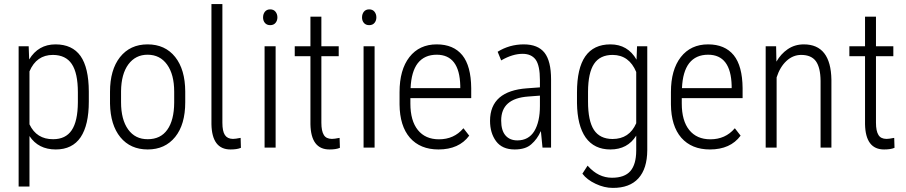

<svg xmlns="http://www.w3.org/2000/svg" viewBox="-20 -731 4490 951"><path d="M365.7 -224.1V-273.9Q365.7 -369.1 335.4 -414.1Q305.7 -458.5 242.2 -459Q160.6 -459 126 -377.4V-115.2Q161.1 -41 243.2 -41.5Q305.2 -41.5 335 -85.9Q365.2 -130.4 365.7 -224.1ZM419.9 -277.8V-227.5Q419.9 -111.8 379.4 -51.3Q358.9 -21 328.1 -5.9Q297.4 9.3 256.3 9.3Q169.9 9.3 126 -57.1V191.4V192.9H124.5H73.2H72.3V191.4V-500.5V-502H73.2H120.6H122.1V-500.5L124.5 -436.5Q169.9 -511.2 254.9 -511.2Q337.9 -511.2 378.9 -453.6Q419.4 -396 419.9 -277.8Z M579.6 -279.8V-224.6Q579.6 -138.7 614.7 -89.8Q649.9 -41 711.9 -41.5Q775.4 -41.5 808.6 -88.4Q842.3 -135.3 842.8 -223.1V-276.4Q842.8 -362.3 807.6 -411.1Q772.5 -460 710.9 -460Q651.4 -460 615.7 -412.1Q580.6 -364.3 579.6 -279.8ZM524.9 -217.3V-276.4Q524.9 -384.8 574.2 -447.8Q624.5 -511.2 710.9 -511.2Q797.9 -511.2 847.7 -448.7Q897 -386.7 897.5 -277.8V-224.6Q897.5 -114.3 847.7 -52.7Q797.4 9.3 711.7 9.3Q626 9.3 576.2 -51.3Q526.9 -111.8 524.9 -217.3Z M1081.5 -710.9V-123Q1081.5 -81.1 1093.8 -62.5Q1106 -43.5 1133.3 -43Q1133.8 -43 1134.3 -43Q1146 -43 1170.4 -47.9H1171.9L1173.3 1L1172.4 1.5Q1154.3 9.3 1121.6 9.3Q1029.8 9.3 1027.3 -115.7V-710.9Z M1292 -672.9Q1301.3 -684.6 1318.4 -684.6Q1335.4 -684.6 1344.7 -672.9Q1354 -661.1 1354 -645Q1354 -628.9 1344.7 -617.7Q1335.4 -606.4 1318.4 -606.4Q1301.3 -606.4 1292 -617.7Q1282.7 -628.9 1283 -645.3Q1283.2 -661.6 1292 -672.9ZM1345.2 0H1343.8H1292H1290.5V-1.5V-500.5V-502H1292H1343.8H1345.2V-500.5V-1.5Z M1571.8 -648.4V-647V-502H1656.2H1657.7V-500.5V-454.1V-452.6H1656.2H1571.8V-123Q1571.8 -82 1584 -62.5Q1595.2 -43.5 1623.5 -43Q1624 -43 1624.5 -43Q1636.2 -43 1660.6 -47.9H1662.1V-46.4L1663.6 0V1L1662.6 1.5Q1645 9.3 1611.8 9.3Q1520 9.3 1517.6 -115.7V-452.6H1441.4H1439.9V-454.1V-500.5V-502H1441.4H1517.6V-647V-648.4H1519H1570.3Z M1782.2 -672.9Q1791.5 -684.6 1808.6 -684.6Q1825.7 -684.6 1835 -672.9Q1844.2 -661.1 1844.2 -645Q1844.2 -628.9 1835 -617.7Q1825.7 -606.4 1808.6 -606.4Q1791.5 -606.4 1782.2 -617.7Q1772.9 -628.9 1773.2 -645.3Q1773.4 -661.6 1782.2 -672.9ZM1835.4 0H1834H1782.2H1780.8V-1.5V-500.5V-502H1782.2H1834H1835.4V-500.5V-1.5Z M2259.8 -306.6Q2255.9 -460 2143.1 -460Q2082.5 -460 2049.3 -418Q2017.1 -376 2013.7 -294.4H2259.8ZM2151.9 9.3Q2061.5 9.3 2010.3 -48.8Q1960 -106.9 1959 -213.9V-274.9Q1959 -385.3 2007.8 -448.2Q2057.1 -511.2 2143.1 -511.2Q2226.1 -511.2 2270 -457.5Q2313 -404.3 2314 -294.4V-246.1V-245.1H2312.5H2012.7V-218.3Q2012.7 -132.8 2049.8 -86.9Q2086.9 -41 2154.3 -41Q2228.5 -41 2274.4 -94.7L2275.4 -95.7L2276.4 -94.7L2303.2 -60.1L2304.2 -59.6L2303.7 -58.6Q2278.8 -24.9 2240.7 -7.8Q2202.6 9.3 2151.9 9.3Z M2654.3 -206.1V-257.3L2596.2 -252.9Q2529.3 -248 2495.8 -218.5Q2462.4 -189 2462.4 -133.8Q2462.4 -85 2483.6 -60.3Q2504.9 -35.6 2542.5 -35.6Q2598.1 -35.6 2626.5 -81.5Q2654.3 -127.9 2654.3 -206.1ZM2506.3 -502Q2539.6 -511.2 2574.2 -511.2Q2644.5 -511.2 2677.2 -469.7Q2709.5 -428.2 2709.5 -337.9V-1V0H2708H2668H2667V-1L2659.2 -80.6H2658.2Q2641.1 -42 2611.8 -16.6Q2597.2 -3.4 2576.7 2.9Q2555.7 9.3 2529.3 9.3Q2467.3 9.3 2437 -31.7Q2407.2 -72.3 2407.2 -132.3Q2407.2 -207 2454.1 -247.6Q2500.5 -287.1 2589.4 -293.5L2654.3 -298.3V-334Q2654.3 -405.8 2633.3 -435.5Q2611.8 -464.4 2568.4 -464.4Q2519 -464.4 2463.9 -432.6L2462.9 -431.6L2461.9 -433.1L2445.3 -473.6L2444.8 -474.6L2445.8 -475.1Q2472.7 -492.2 2506.3 -502Z M2892.6 -277.3V-227.5Q2892.6 -132.3 2921.9 -87.4Q2951.2 -43 3013.7 -42.5Q3097.2 -42.5 3131.3 -120.6V-374.5Q3096.2 -458.5 3014.6 -459Q2951.7 -459 2922.4 -414.6Q2893.1 -370.6 2892.6 -277.3ZM2837.9 -220.2V-273.9Q2837.9 -392.6 2878.9 -451.7Q2920.4 -511.2 3003.4 -511.2Q3089.4 -511.2 3132.8 -435.5L3135.3 -500.5L3135.7 -502H3136.7H3184.6H3186V-500.5V13.2Q3185.5 104.5 3142.1 152.3Q3098.6 200.2 3015.1 199.7Q2973.1 199.7 2930.2 179.4Q2887.2 159.2 2865.2 129.9L2864.7 128.9L2865.2 128.4L2889.2 91.3L2890.6 89.4L2891.6 90.8Q2943.4 149.4 3011.2 149.4Q3073.7 149.4 3102.5 116.2Q3130.9 83 3131.3 15.6V-59.1Q3088.4 9.3 3003.4 9.3Q2923.3 9.3 2880.9 -49.8Q2839.4 -108.9 2837.9 -220.2Z M3604 -306.6Q3600.1 -460 3487.3 -460Q3426.8 -460 3393.6 -418Q3361.3 -376 3357.9 -294.4H3604ZM3496.1 9.3Q3405.8 9.3 3354.5 -48.8Q3304.2 -106.9 3303.2 -213.9V-274.9Q3303.2 -385.3 3352.1 -448.2Q3401.4 -511.2 3487.3 -511.2Q3570.3 -511.2 3614.3 -457.5Q3657.2 -404.3 3658.2 -294.4V-246.1V-245.1H3656.7H3356.9V-218.3Q3356.9 -132.8 3394 -86.9Q3431.2 -41 3498.5 -41Q3572.8 -41 3618.7 -94.7L3619.6 -95.7L3620.6 -94.7L3647.5 -60.1L3648.4 -59.6L3647.9 -58.6Q3623 -24.9 3585 -7.8Q3546.9 9.3 3496.1 9.3Z M3824.2 -502V-500.5L3825.7 -425.8Q3847.7 -463.9 3880.9 -486.8Q3916 -511.2 3961.4 -511.2Q4095.2 -511.2 4098.1 -335.9V-1.5V0H4097.2H4045.9H4044.4V-1.5V-330.1Q4043.9 -396.5 4021 -428.2Q3998 -459 3948.2 -459Q3907.7 -459 3875.5 -429.2Q3843.3 -399.4 3826.7 -347.7V-1.5V0H3825.2H3773.4H3772.5V-1.5V-500.5V-502H3773.4H3822.8Z M4318.8 -648.4V-647V-502H4403.3H4404.8V-500.5V-454.1V-452.6H4403.3H4318.8V-123Q4318.8 -82 4331.1 -62.5Q4342.3 -43.5 4370.6 -43Q4371.1 -43 4371.6 -43Q4383.3 -43 4407.7 -47.9H4409.2V-46.4L4410.6 0V1L4409.7 1.5Q4392.1 9.3 4358.9 9.3Q4267.1 9.3 4264.6 -115.7V-452.6H4188.5H4187V-454.1V-500.5V-502H4188.5H4264.6V-647V-648.4H4266.1H4317.4Z"/></svg>

Font: MAUL Condensed Light
Style: Light
Weight: 300
Designer: MAUL
Version: Version 2.137; 2017; ttfautohint (v1.8.3)